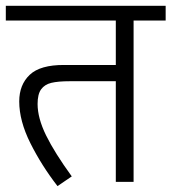

<svg xmlns="http://www.w3.org/2000/svg" viewBox="-26 -629 593 664"><path d="M546.9 -558.1H436V0H374.5V-348.1H215.8Q174.8 -348.1 151.6 -342.5Q128.4 -336.9 116.2 -320.1Q104 -303.2 104 -269.5Q104 -220.7 133.3 -160.9Q162.6 -101.1 222.2 -19L172.9 14.6Q117.7 -56.6 79.1 -133.8Q40.5 -210.9 40.5 -278.3Q40.5 -335.9 76.9 -370.4Q113.3 -404.8 196.3 -404.3H374.5V-558.1H-5.9V-608.9H546.9Z"/></svg>

Font: Varta
Style: Light
Weight: 300
Designer: Joana Correia, Viktoriya Grabowska, Eben Sorkin
Foundry: Sorkin Type
Version: Version 1.002; ttfautohint (v1.3) -l 8 -r 24 -G 200 -x 12 -H